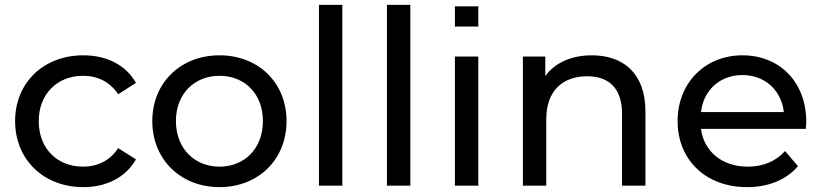

<svg xmlns="http://www.w3.org/2000/svg" viewBox="-20 -762 3371 788"><path d="M322 6C417 6 496 -34 538 -108L465 -154C431 -102 379 -78 321 -78C217 -78 139 -150 139 -265C139 -378 217 -451 321 -451C379 -451 431 -427 465 -375L538 -422C496 -496 417 -535 322 -535C159 -535 42 -423 42 -265C42 -107 159 6 322 6Z M881 6C1040 6 1156 -107 1156 -265C1156 -423 1040 -535 881 -535C722 -535 605 -423 605 -265C605 -107 722 6 881 6ZM881 -78C779 -78 702 -152 702 -265C702 -378 779 -451 881 -451C983 -451 1059 -378 1059 -265C1059 -152 983 -78 881 -78Z M1289 0H1385V-742H1289Z M1568 0H1664V-742H1568Z M1847 -736V-653H1943V-736ZM1847 0H1943V-530H1847Z M2409 -535C2325 -535 2257 -504 2218 -450V-530H2126V0H2222V-273C2222 -388 2288 -449 2390 -449C2481 -449 2533 -398 2533 -294V0H2629V-305C2629 -461 2538 -535 2409 -535Z M3289 -262C3289 -425 3180 -535 3027 -535C2874 -535 2761 -422 2761 -265C2761 -107 2875 6 3046 6C3134 6 3207 -24 3255 -80L3202 -142C3163 -99 3111 -78 3049 -78C2944 -78 2869 -140 2857 -233H3287C3288 -242 3289 -254 3289 -262ZM3027 -454C3120 -454 3187 -391 3197 -302H2857C2867 -392 2935 -454 3027 -454Z"/></svg>

Font: AWKNG-Font Medium
Style: Regular
Weight: 500
Designer: Awakening Church
Foundry: Awakening Church
Version: Version 1.700;PS 001.700;hotconv 1.0.88;makeotf.lib2.5.64775